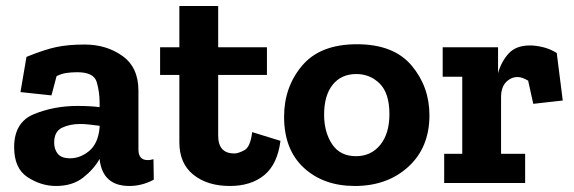

<svg xmlns="http://www.w3.org/2000/svg" viewBox="-20 -608 1908 638"><path d="M68 -419Q127 -443 166.5 -451.5Q206 -460 261 -460Q334 -460 387 -422Q440 -384 440 -307V-111Q440 -76 471 -76Q480 -76 490 -79L491 -11Q452 10 410 10Q321 10 311 -79V-80Q292 -46 256.5 -18Q221 10 166 10Q117 10 72 -19Q27 -48 27 -119Q27 -202 93.5 -229Q160 -256 237 -256Q280 -256 311 -252V-267Q311 -302 301.5 -335Q292 -368 237 -368Q217 -368 200.5 -365.5Q184 -363 168 -355L151 -291L48 -302ZM311 -184V-190Q295 -192 278.5 -194Q262 -196 246 -196Q212 -196 186 -183.5Q160 -171 160 -134Q160 -112 172 -97Q184 -82 213 -82Q247 -82 276.5 -106.5Q306 -131 311 -184Z M912 -140Q902 -62 858 -26Q814 10 744 10Q669 10 622.5 -27.5Q576 -65 576 -135V-359H512V-451H576V-588H705V-451H867V-359H705V-157Q705 -98 759 -98Q771 -98 791.5 -108.5Q812 -119 818 -169Z M1407 -225Q1407 -118 1337 -54Q1267 10 1159 10Q1055 10 989.5 -50.5Q924 -111 924 -220Q924 -319 984 -390Q1044 -461 1166 -461Q1288 -461 1347.5 -390.5Q1407 -320 1407 -225ZM1274 -229Q1274 -298 1242 -330Q1210 -362 1164 -362Q1114 -362 1085.5 -326.5Q1057 -291 1057 -227Q1057 -169 1083.5 -129Q1110 -89 1163 -89Q1213 -89 1243.5 -126.5Q1274 -164 1274 -229Z M1741 -457Q1760 -457 1783.5 -451.5Q1807 -446 1830 -432L1850 -274L1752 -263L1735 -340Q1715 -352 1700 -352Q1678 -352 1661.5 -335Q1645 -318 1645 -285V-97H1725V0H1456V-97H1516V-353H1451V-451H1635V-365Q1646 -404 1670.5 -430.5Q1695 -457 1741 -457Z"/></svg>

Font: Zilla Slab Bold
Style: Bold
Weight: 700
Designer: Typotheque.com
Foundry: Typotheque type foundry
Version: Version 1.1; 2017; ttfautohint (v1.6)